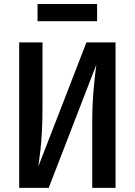

<svg xmlns="http://www.w3.org/2000/svg" viewBox="-20 -914 655 934"><path d="M73.3 0V-707.7H186.7V-394.9Q186.7 -328.2 184.1 -277.9Q181.5 -227.7 176.9 -186.4Q172.3 -145.1 166.7 -104.6L400.5 -707.7H542.1V0H428.7V-311.8Q428.7 -401 434.9 -472.8Q441 -544.6 448.7 -599.5L216.9 0ZM452.3 -810.8H162.6V-894.4H452.3Z"/></svg>

Font: Fira Code Medium
Style: Regular
Weight: 500
Designer: Carrois Corporate, Edenspiekermann AG, Nikita Prokopov
Foundry: Carrois Corporate, Edenspiekermann AG, Nikita Prokopov
Version: Version 6.002